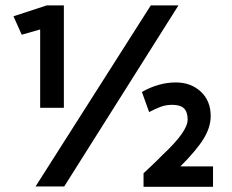

<svg xmlns="http://www.w3.org/2000/svg" viewBox="-20 -708 879 729"><path d="M31.2 -646.2 62.5 -576.2 132.5 -596.2V-298.8H222.5V-687.5H157.5ZM223.8 0 657.5 -687.5H552.5L115 0ZM633.8 -310Q665 -310 678.8 -296.2Q692.5 -282.5 692.5 -253.8Q692.5 -208.8 597.5 -120Q583.8 -105 525 -50V1.2H788.8V-76.2H665Q726.2 -137.5 753.1 -181.2Q780 -225 780 -267.5Q780 -325 742.5 -360Q705 -395 647.5 -395Q582.5 -395 518.8 -358.8L546.2 -282.5Q570 -295 590 -302.5Q610 -310 633.8 -310Z"/></svg>

Font: Cambay
Style: Bold
Weight: 700
Designer: Pooja Saxena
Foundry: Pooja Saxena
Version: Version 1.096;PS 001.096;hotconv 1.0.70;makeotf.lib2.5.58329